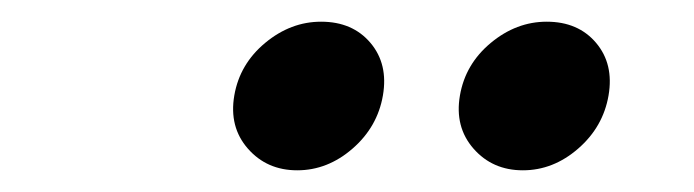

<svg xmlns="http://www.w3.org/2000/svg" viewBox="-20 -803 640 177"><path d="M276 -783Q305 -783 321.5 -763.5Q338 -744 333 -715Q328 -686 305 -666Q282 -646 254 -646Q226 -646 208.5 -666Q191 -686 196 -715Q201 -744 224.5 -763.5Q248 -783 276 -783ZM484 -783Q513 -783 529.5 -763.5Q546 -744 541 -715Q536 -686 513 -666Q490 -646 462 -646Q434 -646 416.5 -666Q399 -686 404 -715Q409 -744 432.5 -763.5Q456 -783 484 -783Z"/></svg>

Font: CommitMono
Style: Italic
Weight: 400
Monospace: yes
Designer: Eigil Nikolajsen
Foundry: Eigil Nikolajsen
Version: Version 1.143